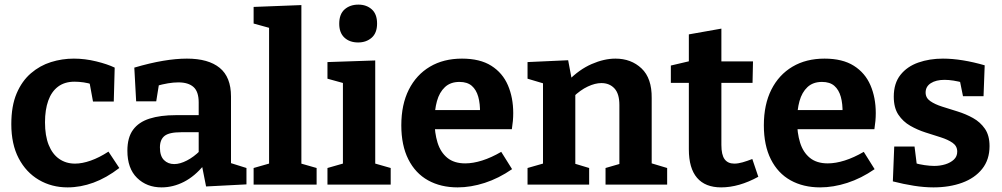

<svg xmlns="http://www.w3.org/2000/svg" viewBox="-20 -800 4341 832"><path d="M273 12Q204 12 148.5 -20.5Q93 -53 61 -114Q29 -175 29 -262Q29 -341 52 -395Q75 -449 114 -482.5Q153 -516 201 -531Q249 -546 300 -546Q348 -546 397 -534Q446 -522 477 -507L473 -360H383L368 -442L379 -434Q364 -440 342.5 -443Q321 -446 303 -446Q260 -446 231.5 -424.5Q203 -403 189 -363.5Q175 -324 175 -270Q175 -212 191 -172Q207 -132 236.5 -111.5Q266 -91 305 -91Q336 -91 373 -104Q410 -117 450 -143L497 -72Q441 -29 385 -8.5Q329 12 273 12Z M981 -71 962 -99 1048 -72V-1L873 8L854 -88L864 -85Q824 -36 777 -12Q730 12 680 12Q616 12 574 -29Q532 -70 532 -147Q532 -204 556.5 -237.5Q581 -271 628 -286Q675 -301 742 -301H851L841 -290V-356Q841 -403 818.5 -423Q796 -443 753 -443Q732 -443 708 -439Q684 -435 656 -427L670 -442L657 -361H570L562 -507Q630 -527 686.5 -536.5Q743 -546 790 -546Q883 -546 932 -506Q981 -466 981 -382ZM673 -161Q673 -124 690.5 -106.5Q708 -89 735 -89Q760 -89 790 -104.5Q820 -120 847 -147L841 -123V-237L851 -227H765Q713 -227 693 -211Q673 -195 673 -161Z M1286 -82 1275 -94 1352 -72V0H1079V-72L1156 -94L1146 -82V-687L1155 -677L1079 -698V-770L1286 -778Z M1606 -82 1596 -94 1673 -72V0H1399V-72L1476 -94L1466 -82V-447L1475 -438L1399 -459V-531L1606 -538ZM1532 -616Q1495 -616 1472.5 -637Q1450 -658 1450 -697Q1450 -739 1473.5 -759.5Q1497 -780 1533 -780Q1568 -780 1591 -759.5Q1614 -739 1614 -698Q1614 -657 1590.5 -636.5Q1567 -616 1532 -616Z M1963 12Q1890 12 1835 -18.5Q1780 -49 1749.5 -109.5Q1719 -170 1719 -257Q1719 -347 1751.5 -411.5Q1784 -476 1843 -511Q1902 -546 1982 -546Q2060 -546 2109 -515Q2158 -484 2181 -430.5Q2204 -377 2204 -310Q2204 -293 2202.5 -276Q2201 -259 2198 -240H1832V-323H2078L2060 -310Q2061 -350 2052.5 -380.5Q2044 -411 2024.5 -428Q2005 -445 1971 -445Q1932 -445 1908 -422.5Q1884 -400 1873.5 -362Q1863 -324 1863 -277Q1863 -224 1876 -182Q1889 -140 1918.5 -116Q1948 -92 1996 -92Q2030 -92 2069.5 -104.5Q2109 -117 2152 -142L2199 -67Q2141 -27 2080.5 -7.5Q2020 12 1963 12Z M2266 0V-72L2350 -96L2333 -76V-457L2350 -434L2266 -459V-531L2442 -539L2460 -443L2442 -450Q2490 -499 2544 -522.5Q2598 -546 2647 -546Q2715 -546 2760 -503.5Q2805 -461 2804 -375V-76L2791 -96L2871 -72V0H2604V-72L2680 -94L2664 -73V-345Q2664 -394 2642.5 -417Q2621 -440 2586 -440Q2559 -440 2527 -425Q2495 -410 2464 -380L2473 -401V-73L2460 -94L2533 -72V0Z M3105 12Q3036 12 3000.5 -29.5Q2965 -71 2965 -153V-459L2983 -441H2887V-516L2985 -539L2965 -515V-651L3106 -676V-515L3091 -534H3243L3241 -441H3091L3106 -459V-172Q3106 -129 3120 -110Q3134 -91 3162 -91Q3178 -91 3197.5 -96.5Q3217 -102 3240 -111L3266 -34Q3182 12 3105 12Z M3534 12Q3461 12 3406 -18.5Q3351 -49 3320.5 -109.5Q3290 -170 3290 -257Q3290 -347 3322.5 -411.5Q3355 -476 3414 -511Q3473 -546 3553 -546Q3631 -546 3680 -515Q3729 -484 3752 -430.5Q3775 -377 3775 -310Q3775 -293 3773.5 -276Q3772 -259 3769 -240H3403V-323H3649L3631 -310Q3632 -350 3623.5 -380.5Q3615 -411 3595.5 -428Q3576 -445 3542 -445Q3503 -445 3479 -422.5Q3455 -400 3444.5 -362Q3434 -324 3434 -277Q3434 -224 3447 -182Q3460 -140 3489.5 -116Q3519 -92 3567 -92Q3601 -92 3640.5 -104.5Q3680 -117 3723 -142L3770 -67Q3712 -27 3651.5 -7.5Q3591 12 3534 12Z M3991 -399Q3991 -376 4011 -362Q4031 -348 4062.5 -338Q4094 -328 4129.5 -317Q4165 -306 4196.5 -288.5Q4228 -271 4248 -242Q4268 -213 4268 -167Q4268 -108 4236 -68Q4204 -28 4149 -8Q4094 12 4025 12Q3985 12 3940.5 5Q3896 -2 3849 -14L3855 -165H3943L3954 -77L3942 -94Q3962 -88 3986 -84.5Q4010 -81 4028 -81Q4054 -81 4076.5 -88Q4099 -95 4113.5 -108.5Q4128 -122 4128 -143Q4128 -167 4108 -181Q4088 -195 4056.5 -205Q4025 -215 3990.5 -226Q3956 -237 3924.5 -255Q3893 -273 3873 -303Q3853 -333 3853 -381Q3853 -439 3882 -475.5Q3911 -512 3959.5 -529Q4008 -546 4066 -546Q4107 -546 4153 -538.5Q4199 -531 4247 -517L4242 -383H4153L4137 -462L4156 -441Q4109 -454 4073 -454Q4036 -454 4013.5 -439.5Q3991 -425 3991 -399Z"/></svg>

Font: Bitter Thin
Style: Bold
Weight: 700
Version: Version 3.021